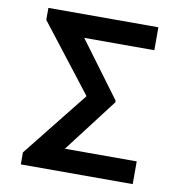

<svg xmlns="http://www.w3.org/2000/svg" viewBox="-81 -806 833 882"><g transform="rotate(10 335.0 -365.0)"><path d="M596 -106H261L452 -356V-364L260 -623H587V-730H74V-674L317 -361L74 -56V0H596Z"/></g></svg>

Font: Wafeq Semi Bold
Style: Regular
Weight: 600
Designer: Rasmus Andersson & Azza Alameddine
Foundry: Google & TypeTogether
Version: Version 3.000;January 28, 2025;FontCreator 15.0.0.3014 64-bi